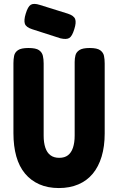

<svg xmlns="http://www.w3.org/2000/svg" viewBox="-20 -934 597 972"><path d="M278 18Q222 18 179 -1Q136 -20 106.5 -55.5Q77 -91 62.5 -142.5Q48 -194 48 -260V-614Q48 -634 51.5 -651.5Q55 -669 71 -680Q87 -691 124 -691Q162 -691 177.5 -680Q193 -669 197 -651.5Q201 -634 201 -613V-247Q201 -212 209.5 -186.5Q218 -161 235.5 -148Q253 -135 280 -135Q307 -135 324 -148Q341 -161 349.5 -186.5Q358 -212 358 -248V-620Q358 -638 362 -654Q366 -670 382 -680.5Q398 -691 434 -691Q472 -691 487.5 -679.5Q503 -668 506.5 -651Q510 -634 510 -613V-258Q510 -193 494.5 -141.5Q479 -90 449.5 -54.5Q420 -19 376.5 -0.5Q333 18 278 18ZM286 -740 143 -786Q112 -796 106 -813.5Q100 -831 110 -864Q121 -901 136 -910Q151 -919 182 -909L323 -865Q354 -855 360.5 -837.5Q367 -820 356 -786Q345 -750 330.5 -741.5Q316 -733 286 -740Z"/></svg>

Font: Fredoka Condensed SemiBold
Style: Regular
Weight: 600
Width: 3
Designer: Ben Nathan
Foundry: Milena B. Brandão, Ben Nathan
Version: Version 2.001